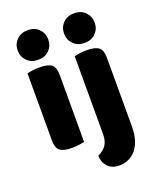

<svg xmlns="http://www.w3.org/2000/svg" viewBox="-163 -807 896 1097"><g transform="rotate(-20 284.5 -258.0)"><path d="M56 -479Q67 -482 87.5 -485Q108 -488 132 -488Q182 -488 204 -471.5Q226 -455 226 -408V-1Q215 2 194.5 5Q174 8 150 8Q100 8 78 -8.5Q56 -25 56 -72ZM48 -621Q48 -659 73.5 -685Q99 -711 141 -711Q183 -711 208.5 -685Q234 -659 234 -621Q234 -583 208.5 -557Q183 -531 141 -531Q99 -531 73.5 -557Q48 -583 48 -621ZM513 9Q513 58 501.5 93Q490 128 470.5 150.5Q451 173 425 184Q399 195 370 195Q326 195 301 168.5Q276 142 275 102Q311 84 327 59.5Q343 35 343 -7V-479Q354 -482 374.5 -485Q395 -488 419 -488Q469 -488 491 -471.5Q513 -455 513 -408ZM330 -621Q330 -659 355.5 -685Q381 -711 423 -711Q465 -711 490.5 -685Q516 -659 516 -621Q516 -583 490.5 -557Q465 -531 423 -531Q381 -531 355.5 -557Q330 -583 330 -621Z"/></g></svg>

Font: Baloo Bhaina 2 ExtraBold
Style: Regular
Weight: 800
Designer: Yesha Goshar, Manish Minz, Shuchita Grover and Ek Type
Foundry: Ek Type
Version: Version 1.640;hotconv 1.0.111;makeotfexe 2.5.65597; ttfautoh